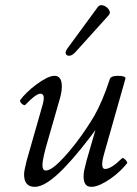

<svg xmlns="http://www.w3.org/2000/svg" viewBox="-20 -709 528 742"><path d="M114 13Q73 13 73 -35Q73 -44 76 -57.5Q79 -71 83 -88L145 -305Q151 -327 148.5 -337Q146 -347 136 -347Q128 -347 113.5 -336.5Q99 -326 77 -303Q75 -301 69 -304.5Q63 -308 59.5 -313.5Q56 -319 58 -322Q68 -336 84.5 -352Q101 -368 120.5 -382.5Q140 -397 158.5 -406.5Q177 -416 191 -416Q205 -416 212 -405.5Q219 -395 219 -375Q219 -365 217 -352Q215 -339 208 -316L164 -163Q154 -129 149 -106Q144 -83 144 -72Q144 -50 157 -50Q170 -50 188.5 -64.5Q207 -79 228.5 -102.5Q250 -126 272 -154.5Q294 -183 313 -211.5Q332 -240 346 -264Q360 -289 375 -324Q390 -359 405 -405Q407 -410 414.5 -413Q422 -416 435 -416Q450 -416 457.5 -413.5Q465 -411 465 -406L383 -117Q374 -86 375 -71Q376 -56 386 -56Q398 -56 414.5 -66.5Q431 -77 450 -96Q454 -100 459.5 -96Q465 -92 469 -86.5Q473 -81 471 -78Q461 -65 444.5 -49Q428 -33 408 -19Q388 -5 368.5 4Q349 13 333 13Q317 13 310 2.5Q303 -8 303 -28Q303 -39 305.5 -51Q308 -63 315 -90L355 -228L361 -223Q327 -176 292.5 -133.5Q258 -91 226 -58Q194 -25 165.5 -6Q137 13 114 13ZM270 -506Q258 -494 248 -493.5Q238 -493 234.5 -500.5Q231 -508 240 -521L358 -682Q364 -690 373.5 -689Q383 -688 391.5 -681.5Q400 -675 403.5 -666.5Q407 -658 400 -650Z"/></svg>

Font: Junicode VF
Style: Italic
Weight: 400
Italic angle: -11°
Designer: Peter S. Baker
Version: Version 2.209